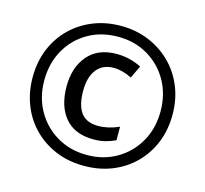

<svg xmlns="http://www.w3.org/2000/svg" viewBox="-105 -843 1041 973"><g transform="rotate(15 415.0 -357.0)"><path d="M415 10Q333 10 266 -18Q199 -46 150 -95.5Q101 -145 74.5 -212Q48 -279 48 -357Q48 -438 75.5 -505Q103 -572 152.5 -621Q202 -670 269 -697Q336 -724 415 -724Q493 -724 560 -696.5Q627 -669 677 -619.5Q727 -570 754.5 -503Q782 -436 782 -357Q782 -277 755 -210Q728 -143 678.5 -93.5Q629 -44 562 -17Q495 10 415 10ZM415 -47Q502 -47 571 -87.5Q640 -128 679.5 -198Q719 -268 719 -357Q719 -445 680 -515Q641 -585 572 -626Q503 -667 415 -667Q325 -667 256 -626.5Q187 -586 148 -516Q109 -446 109 -357Q109 -268 149 -198Q189 -128 258 -87.5Q327 -47 415 -47ZM427 -132Q328 -132 277 -192.5Q226 -253 226 -357Q226 -457 279 -519Q332 -581 430 -581Q498 -581 560 -550L529 -484Q478 -509 433 -509Q376 -509 344.5 -469Q313 -429 313 -357Q313 -281 341.5 -242.5Q370 -204 432 -204Q484 -204 541 -229V-158Q515 -146 488 -139Q461 -132 427 -132Z"/></g></svg>

Font: Noto Sans Georgian SemiCondensed Medium
Style: Regular
Weight: 500
Width: 4
Designer: Monotype Design Team, Akaki Razmadze
Foundry: Google LLC
Version: Version 2.005; ttfautohint (v1.8.4.7-5d5b)